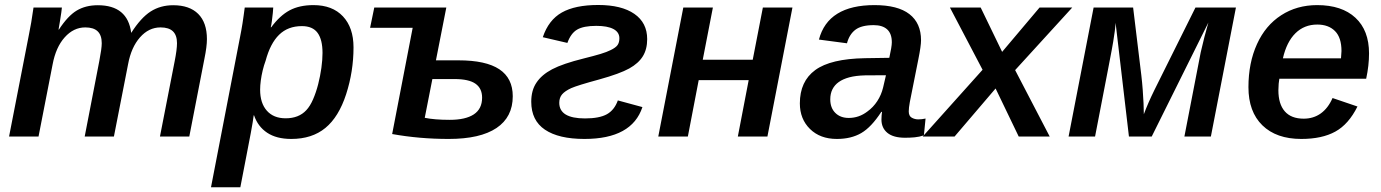

<svg xmlns="http://www.w3.org/2000/svg" viewBox="-20 -559 5655 786"><path d="M326.7 0 386.7 -310.1Q396.5 -360.4 396.5 -382.3Q396.5 -414.6 379.9 -430.7Q363.3 -446.8 329.1 -446.8Q281.2 -446.8 244.9 -406.2Q208.5 -365.7 195.3 -294.9L137.7 0H17.1L98.1 -415.5Q107.9 -461.9 117.2 -528.3H233.4Q233.4 -524.9 231 -508.1Q228.5 -491.2 225.3 -471.4Q222.2 -451.7 219.7 -438H221.2Q257.8 -494.1 294.2 -515.9Q330.6 -537.6 380.4 -537.6Q502.9 -537.6 517.1 -424.3Q556.6 -486.3 596.7 -512Q636.7 -537.6 689 -537.6Q755.9 -537.6 791.5 -502Q827.1 -466.3 827.1 -398.9Q827.1 -368.2 816.9 -318.8L754.9 0H634.8L694.8 -307.1Q704.6 -356.4 704.6 -382.3Q704.6 -414.6 688 -430.7Q671.4 -446.8 637.2 -446.8Q588.9 -446.8 553 -406Q517.1 -365.2 504.4 -296.4L446.3 0Z M1172.4 9.8Q1111.8 9.8 1073.7 -15.6Q1035.6 -41 1020 -86.9H1018.6Q1017.1 -76.2 1014.4 -58.1Q1011.7 -40 1006.8 -15.1Q999.5 22.9 988.8 78.6Q978 134.3 963.9 207.5H843.8L963.4 -411.1Q965.8 -424.3 968.3 -437Q970.7 -449.7 972.7 -462.9Q975.1 -479.5 977.5 -495.8Q980 -512.2 981.9 -528.3H1098.6Q1098.6 -522.5 1096.9 -506.1Q1095.2 -489.7 1093 -472.9Q1090.8 -456.1 1088.4 -447.3H1090.3Q1125.5 -495.1 1165.5 -516.6Q1205.6 -538.1 1263.2 -538.1Q1340.8 -538.1 1384 -491.9Q1427.2 -445.8 1427.2 -365.2Q1427.2 -266.6 1397 -173.3Q1366.7 -80.1 1312 -35.2Q1257.3 9.8 1172.4 9.8ZM1215.8 -452.1Q1158.7 -452.1 1122.6 -416.7Q1086.4 -381.3 1067.4 -310.5Q1060.5 -292 1055.4 -270.8Q1050.3 -249.5 1047.6 -229.2Q1044.9 -209 1044.9 -191.9Q1044.9 -136.7 1072.5 -105.7Q1100.1 -74.7 1149.4 -74.7Q1203.1 -74.7 1233.9 -107.9Q1249.5 -124.5 1261.7 -152.6Q1273.9 -180.7 1282.5 -214.1Q1291 -247.6 1295.7 -281.2Q1300.3 -314.9 1300.3 -342.3Q1300.3 -397 1280 -424.6Q1259.8 -452.1 1215.8 -452.1Z M2079.1 -165Q2079.1 -79.6 2012.5 -34.9Q1945.8 9.8 1816.9 9.8Q1696.8 9.8 1585.4 -10.3L1669.4 -445.3H1495.1L1512.2 -528.3H1807.1L1764.6 -312H1856.9Q1969.2 -312 2024.2 -275.4Q2079.1 -238.8 2079.1 -165ZM1718.8 -76.7Q1759.3 -68.4 1821.3 -68.4Q1885.7 -68.4 1919.7 -90.8Q1953.6 -113.3 1953.6 -159.2Q1953.6 -197.3 1926.5 -216.3Q1899.4 -235.4 1839.8 -235.4H1750Z M2420.9 -453.1Q2369.1 -453.1 2343 -438Q2316.9 -422.9 2302.7 -383.3L2202.1 -406.7Q2225.6 -477.1 2280 -507.8Q2334.5 -538.6 2428.7 -538.6Q2524.4 -538.6 2576.9 -502.2Q2629.4 -465.8 2629.4 -398.9Q2629.4 -357.4 2611.6 -328.6Q2593.8 -299.8 2556.2 -278.8Q2517.6 -257.3 2433.6 -233.9Q2343.8 -209.5 2318.4 -198.2Q2293 -186.5 2281.2 -172.9Q2269.5 -159.2 2269.5 -138.2Q2269.5 -74.2 2375 -74.2Q2433.6 -74.2 2464.4 -91.3Q2495.1 -108.4 2509.3 -147.9L2609.9 -120.6Q2566.9 9.8 2372.6 9.8Q2267.1 9.8 2210.9 -28.1Q2154.8 -65.9 2154.8 -142.6Q2154.8 -189 2175.8 -220.2Q2196.8 -252.4 2240.2 -275.4Q2283.7 -298.3 2370.1 -319.8Q2411.6 -330.1 2438.2 -338.1Q2464.8 -346.2 2480 -354Q2500.5 -363.8 2508.1 -374.5Q2515.6 -385.3 2515.6 -402.3Q2515.6 -427.2 2491.2 -440.2Q2466.8 -453.1 2420.9 -453.1Z M2840.3 -231 2795.9 0H2674.8L2777.3 -528.3H2898.4L2856.9 -314.5H3061.5L3103 -528.3H3224.1L3121.6 0H3000.5L3044.9 -231Z M3685.1 4.9Q3637.2 4.9 3612.8 -15.1Q3588.4 -35.2 3588.4 -69.8Q3588.4 -78.6 3589.1 -86.4Q3589.8 -94.2 3590.8 -101.1H3587.9Q3546.9 -38.1 3505.6 -14.2Q3464.4 9.8 3405.8 9.8Q3337.4 9.8 3295.9 -31Q3254.4 -71.8 3254.4 -135.7Q3254.4 -226.1 3317.4 -272.2Q3380.4 -318.4 3521 -320.8L3620.6 -322.3Q3630.9 -368.7 3630.9 -385.7Q3630.9 -421.4 3611.8 -438.7Q3592.8 -456.1 3556.6 -456.1Q3506.8 -456.1 3481.9 -437.3Q3457 -418.5 3447.3 -381.8L3332.5 -397Q3351.1 -467.8 3408 -502.9Q3464.8 -538.1 3560.1 -538.1Q3655.3 -538.1 3702.9 -501.2Q3750.5 -464.4 3750.5 -394Q3750.5 -371.1 3739.7 -317.4L3704.6 -141.1Q3700.2 -117.2 3700.2 -103Q3700.2 -84 3712.6 -77.1Q3725.1 -70.3 3738.8 -70.3Q3754.4 -70.3 3769 -73.7L3762.2 -4.9Q3743.2 1.5 3723.9 3.2Q3704.6 4.9 3685.1 4.9ZM3378.9 -152.3Q3378.9 -117.2 3399.7 -96.7Q3420.4 -76.2 3454.6 -76.2Q3496.6 -76.2 3530.8 -102.5Q3554.7 -119.6 3571.3 -145Q3587.9 -170.4 3595.2 -200.7L3606.9 -251L3521.5 -250.5Q3482.9 -249.5 3456.8 -242.4Q3430.7 -235.4 3413.6 -223.1Q3397 -211.4 3387.9 -193.6Q3378.9 -175.8 3378.9 -152.3Z M4055.7 -196.8 3887.7 0H3757.3L4002.4 -273.4L3868.7 -528.3H3994.6L4082.5 -346.7L4235.8 -528.3H4369.6L4135.7 -272L4277.3 0H4150.4Z M4537.1 -387.7Q4535.2 -374 4516.4 -276.9Q4497.6 -179.7 4462.9 0H4354.5L4457 -528.3H4618.7L4652.3 -251Q4655.8 -221.2 4658 -191.4Q4660.2 -161.6 4661.4 -135.7Q4662.6 -109.9 4662.6 -91.3Q4679.2 -136.2 4705.6 -189.9L4874 -528.3H5039.6L4937 0H4828.6L4895.5 -345.2Q4902.3 -375 4910.6 -407.5Q4918.9 -439.9 4926.8 -466.8L4694.8 0H4601.6L4546.9 -465.8Q4546.4 -452.6 4543.5 -430.4Q4540.5 -408.2 4537.1 -387.7Z M5217.3 -236.8Q5213.9 -219.7 5213.4 -189.5Q5213.4 -133.3 5239.5 -103.3Q5265.6 -73.2 5316.9 -73.2Q5356.9 -73.2 5387 -94.7Q5417 -116.2 5435.1 -157.7L5537.1 -123Q5501 -50.3 5446.5 -20.3Q5392.1 9.8 5307.1 9.8Q5205.1 9.8 5147.9 -45.9Q5090.8 -101.6 5090.8 -202.1Q5090.8 -301.8 5126 -378.9Q5160.6 -455.1 5224.9 -496.6Q5289.1 -538.1 5372.1 -538.1Q5473.1 -538.1 5528.8 -486.3Q5584.5 -434.6 5584.5 -340.3Q5584.5 -291 5572.8 -236.8ZM5231.9 -320.3H5469.7L5471.7 -350.1Q5471.7 -405.3 5445.1 -431.9Q5418.5 -458.5 5372.6 -458.5Q5319.3 -458.5 5283.2 -422.9Q5247.1 -387.2 5231.9 -320.3Z"/></svg>

Font: Arimo SemiBold
Style: Italic
Weight: 600
Italic angle: -12°
Version: Version 1.33